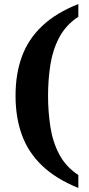

<svg xmlns="http://www.w3.org/2000/svg" viewBox="-20 -792 440 951"><path d="M368 139Q257 94 188.5 28.5Q120 -37 88.5 -123.5Q57 -210 57 -318Q57 -426 88.5 -512Q120 -598 188.5 -663Q257 -728 368 -772V-709Q306 -668 273.5 -606.5Q241 -545 229.5 -471Q218 -397 218 -318Q218 -239 229.5 -164Q241 -89 273.5 -27.5Q306 34 368 75Z"/></svg>

Font: Noto Serif Vithkuqi
Style: Regular
Weight: 400
Version: Version 1.005